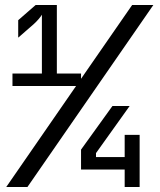

<svg xmlns="http://www.w3.org/2000/svg" viewBox="-20 -750 640 770"><path d="M5 0 285 -405H30V-455H148V-691Q144 -684 135 -673.5Q126 -663 115 -653L53 -599V-669L123 -730H208V-455H305V-434L510 -730H595L90 0ZM480 0V-70H305V-150L431 -325H500L365 -136V-120H480V-209H540V0Z"/></svg>

Font: JetBrainsMonoNL NF
Style: Regular
Weight: 400
Designer: Philipp Nurullin, Konstantin Bulenkov
Foundry: JetBrains
Version: Version 2.304; ttfautohint (v1.8.4.7-5d5b);Nerd Fonts 3.2.1